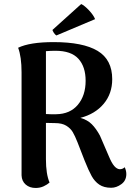

<svg xmlns="http://www.w3.org/2000/svg" viewBox="-20 -919 660 953"><path d="M607 -55Q607 -23 582.5 -5Q558 13 532 13Q496 13 473 -2.5Q450 -18 435 -45Q420 -72 400 -122L365 -212Q352 -245 341 -263.5Q330 -282 309 -295Q288 -308 253 -308L208 -309V-129Q208 -55 226 -13Q215 -3 197 5.5Q179 14 157 14Q127 14 107.5 -3Q88 -20 87 -49V-560Q87 -637 70 -682Q128 -710 246 -710Q392 -710 464.5 -666.5Q537 -623 537 -526Q537 -454 494.5 -403.5Q452 -353 379 -334Q414 -324 435.5 -302.5Q457 -281 476 -246L520 -144Q534 -110 547 -95Q560 -80 574 -79Q589 -79 599 -89Q607 -72 607 -55ZM259 -352Q328 -353 366.5 -399Q405 -445 405 -518Q405 -588 369 -627.5Q333 -667 255 -667Q232 -667 208 -665V-353Q240 -351 259 -352ZM260 -743Q254 -746 247 -756.5Q240 -767 241 -771L383 -899Q400 -891 422 -867.5Q444 -844 452 -824Z"/></svg>

Font: Arima Madurai ExtraBold
Style: Regular
Weight: 800
Designer: Joana Correia and Natanael Gama
Foundry: NDISCOVER
Version: Version 1.019